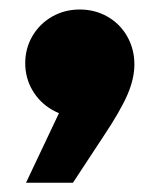

<svg xmlns="http://www.w3.org/2000/svg" viewBox="-20 -245 346 414"><path d="M139.9 -70.2 152.1 7.3Q119.3 7.3 92.4 -8.2Q65.5 -23.8 49.9 -50.4Q34.4 -77 34.4 -108.8Q34.4 -140.5 49.9 -167.2Q65.5 -193.8 92.4 -209.2Q119.3 -224.5 152.1 -224.5Q184.8 -224.5 212 -209Q239.1 -193.4 254.5 -166.1Q269.8 -138.8 269.8 -106.1Q269.8 -75.3 254.6 -40.4Q239.4 -5.4 203.4 48.5L137.3 149H36.1Z"/></svg>

Font: Unbounded Variable
Style: Regular
Weight: 400
Designer: Luke Prowse, Jean-Baptiste Morizot, Fátima Lázaro, Florian Runge
Foundry: NaN
Version: Version 1.600;FEAKit 1.0